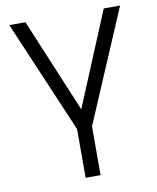

<svg xmlns="http://www.w3.org/2000/svg" viewBox="-87 -847 750 915"><g transform="rotate(-10 288.5 -390.0)"><path d="M325.2 -235.8V0H252.9V-235.8L21 -779.8H99.1L289.1 -325.2L478 -779.8H557.1Z"/></g></svg>

Font: Cooper Hewitt
Style: Book
Weight: 705
Designer: Village Type and Design LLC
Foundry: Cooper Hewitt Smithsonian Design Museum
Version: 1.000